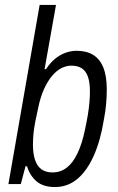

<svg xmlns="http://www.w3.org/2000/svg" viewBox="-20 -743 477 775"><path d="M202 12Q154 12 127 -11.5Q100 -35 89 -72H83L64 0H14L140 -723H206L160 -464H166Q182 -489 202 -505.5Q222 -522 244.5 -530Q267 -538 289 -538Q329 -538 356 -521.5Q383 -505 397 -470.5Q411 -436 411 -382Q411 -354 408.5 -324.5Q406 -295 400 -264Q386 -176 358.5 -114.5Q331 -53 292 -20.5Q253 12 202 12ZM192 -47Q224 -47 249 -66Q274 -85 292.5 -123.5Q311 -162 323 -219Q330 -252 334.5 -279Q339 -306 341 -329.5Q343 -353 343 -374Q343 -410 335 -433Q327 -456 310.5 -467Q294 -478 268 -478Q248 -478 228 -468Q208 -458 190 -436.5Q172 -415 157.5 -383Q143 -351 134 -307Q127 -276 122 -250Q117 -224 115 -202Q113 -180 113 -159Q113 -123 121.5 -97.5Q130 -72 147.5 -59.5Q165 -47 192 -47Z"/></svg>

Font: Archivo Condensed Light
Style: Italic
Weight: 300
Width: 3
Italic angle: -10°
Designer: Hector Gatti
Foundry: Omnibus-Type
Version: Version 2.001